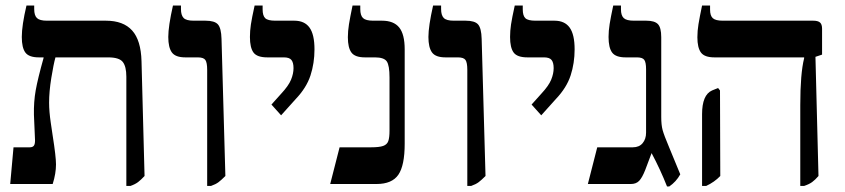

<svg xmlns="http://www.w3.org/2000/svg" viewBox="-20 -667 3064 696"><path d="M504 -29Q491 -15 480.5 -7Q470 1 453 7H438V-389Q438 -426 425 -442.5Q412 -459 372 -459H181Q174 -434 166 -384.5Q158 -335 158 -295Q158 -263 164 -222.5Q170 -182 171 -175Q183 -99 183 -71Q183 -38 171 0H17L29 -133H88Q98 -133 102.5 -138.5Q107 -144 107 -158L103 -251Q102 -298 109.5 -340Q117 -382 138 -457V-459H121Q85 -459 72 -476.5Q59 -494 59 -533Q59 -575 76 -647H104V-634Q104 -611 114 -601.5Q124 -592 150 -592H364Q427 -592 459 -556.5Q491 -521 493 -445Z M731 -414Q731 -440 724.5 -449.5Q718 -459 697 -459H652Q616 -459 603 -477Q590 -495 590 -533Q590 -572 607 -647H636V-634Q636 -612 645.5 -602Q655 -592 682 -592H725Q758 -592 770 -578.5Q782 -565 783 -526L797 -29Q782 -14 772 -6.5Q762 1 745 7H731Z M964 -288 999 -327Q1026 -356 1035 -378Q1044 -400 1044 -420Q1044 -440 1036.5 -449.5Q1029 -459 1009 -459H949Q912 -459 899 -476.5Q886 -494 886 -533Q886 -555 889.5 -578.5Q893 -602 903 -647H932V-633Q932 -610 941.5 -601Q951 -592 978 -592H1047Q1084 -592 1102 -567Q1120 -542 1120 -488Q1120 -438 1105.5 -393.5Q1091 -349 1052 -308L999 -249Z M1211 -133H1325Q1355 -133 1369 -138Q1383 -143 1387.5 -155.5Q1392 -168 1392 -193V-386Q1392 -430 1382 -444.5Q1372 -459 1339 -459H1303Q1267 -459 1254 -476.5Q1241 -494 1241 -532Q1241 -554 1245 -579Q1249 -604 1258 -647H1286V-634Q1286 -611 1296 -601.5Q1306 -592 1333 -592H1365Q1407 -592 1427 -567.5Q1447 -543 1447 -488V-146Q1447 -67 1424 -33.5Q1401 0 1345 0H1177Z M1674 -414Q1674 -440 1667.5 -449.5Q1661 -459 1640 -459H1595Q1559 -459 1546 -477Q1533 -495 1533 -533Q1533 -572 1550 -647H1579V-634Q1579 -612 1588.5 -602Q1598 -592 1625 -592H1668Q1701 -592 1713 -578.5Q1725 -565 1726 -526L1740 -29Q1725 -14 1715 -6.5Q1705 1 1688 7H1674Z M1907 -288 1942 -327Q1969 -356 1978 -378Q1987 -400 1987 -420Q1987 -440 1979.5 -449.5Q1972 -459 1952 -459H1892Q1855 -459 1842 -476.5Q1829 -494 1829 -533Q1829 -555 1832.5 -578.5Q1836 -602 1846 -647H1875V-633Q1875 -610 1884.5 -601Q1894 -592 1921 -592H1990Q2027 -592 2045 -567Q2063 -542 2063 -488Q2063 -438 2048.5 -393.5Q2034 -349 1995 -308L1942 -249Z M2342 -112 2319 -51Q2308 -23 2297 -11.5Q2286 0 2267 0H2111L2145 -133H2274Q2297 -133 2309.5 -148Q2322 -163 2322 -186V-416Q2322 -441 2315.5 -450Q2309 -459 2289 -459H2248Q2212 -459 2199 -476.5Q2186 -494 2186 -533Q2186 -555 2190 -580Q2194 -605 2203 -647H2231V-633Q2231 -611 2241 -601.5Q2251 -592 2278 -592H2323Q2353 -592 2365 -579.5Q2377 -567 2377 -532V-243Q2377 -214 2382 -195.5Q2387 -177 2406 -132L2446 -35Q2431 -8 2406 9H2398Q2374 -52 2342 -112Z M2881 -286Q2881 -400 2895 -456V-459H2570Q2534 -459 2521 -476.5Q2508 -494 2508 -532Q2508 -555 2512 -579.5Q2516 -604 2525 -647H2554V-632Q2554 -610 2564 -601Q2574 -592 2600 -592H2928Q2945 -592 2952.5 -585.5Q2960 -579 2960 -563V-469L2936 -461L2947 -29Q2935 -15 2924 -7Q2913 1 2895 7H2881ZM2525 -253Q2525 -323 2561 -339L2583 -348L2590 -339L2591 -29Q2570 -7 2540 7H2525Z"/></svg>

Font: Noto Serif Hebrew SemiBold
Style: Regular
Weight: 600
Designer: Monotype Design Team
Foundry: Monotype Imaging Inc.
Version: Version 1.000